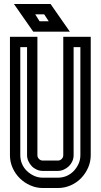

<svg xmlns="http://www.w3.org/2000/svg" viewBox="-20 -945 506 965"><path d="M168 -165Q168 -154 176 -146Q184 -138 195 -138H271Q282 -138 290 -146Q298 -154 298 -165V-760H436V-165Q436 -132 423 -102.5Q410 -73 388 -50Q366 -27 335.5 -13.5Q305 0 271 0H195Q163 0 133 -13Q103 -26 80 -48.5Q57 -71 43.5 -101Q30 -131 30 -165V-760H168ZM350 -708V-165Q350 -149 343.5 -134.5Q337 -120 326 -109.5Q315 -99 300.5 -92.5Q286 -86 271 -86H195Q179 -86 164.5 -92.5Q150 -99 139.5 -110Q129 -121 122.5 -135.5Q116 -150 116 -165V-708H82V-165Q82 -141 91 -120.5Q100 -100 116 -85Q132 -70 152 -61Q172 -52 195 -52H271Q295 -52 315.5 -61Q336 -70 351 -86Q366 -102 375 -122Q384 -142 384 -165V-708ZM331 -786H147L50 -925H234ZM179 -838H225L202 -873H157Z"/></svg>

Font: Aurach Bi
Style: Regular
Weight: 400
Designer: Peter Wiegel
Foundry: Peter Wiegel
Version: Version 1.002